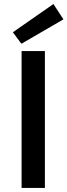

<svg xmlns="http://www.w3.org/2000/svg" viewBox="-20 -926 332 946"><path d="M86.4 0V-674.3H201.2V0ZM85.4 -710.4 43.5 -767.1 243.2 -906.2 292.5 -830.6Z"/></svg>

Font: Akatab
Style: Bold
Weight: 700
Designer: SIL Global
Foundry: SIL Global
Version: Version 4.100